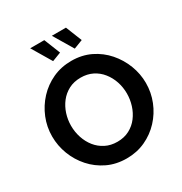

<svg xmlns="http://www.w3.org/2000/svg" viewBox="-207 -1071 1170 1231"><g transform="rotate(-30 378.0 -455.0)"><path d="M376.6 5.5Q298.9 5.5 235.6 -24.8Q172.4 -55 126.5 -106.5Q80.7 -158 56 -222.5Q31.3 -287 31.3 -355.5Q31.3 -426.5 57.5 -490.7Q83.7 -555 130.5 -605.5Q177.4 -656 240.9 -685.3Q304.4 -714.5 379.5 -714.5Q457.2 -714.5 520.5 -683.8Q583.7 -653 629.1 -601Q674.4 -549 699.1 -484.8Q723.8 -420.5 723.8 -353.1Q723.8 -282.5 698.1 -218.3Q672.4 -154 625.6 -103.5Q578.7 -53 515.5 -23.8Q452.2 5.5 376.6 5.5ZM170.6 -354.5Q170.6 -308.7 184.7 -265.8Q198.8 -223 225.4 -189.6Q252 -156.3 290.5 -136.7Q328.9 -117 378.1 -117Q428.3 -117 467 -137.4Q505.7 -157.8 531.8 -192.2Q557.8 -226.5 571.2 -269.1Q584.5 -311.7 584.5 -355.5Q584.5 -401.3 570.4 -443.7Q556.3 -486 529.4 -519.6Q502.6 -553.3 464.2 -572.4Q425.7 -591.5 377.6 -591.5Q327.4 -591.5 288.9 -571.4Q250.5 -551.3 224.1 -517.4Q197.8 -483.5 184.2 -441.2Q170.6 -398.9 170.6 -354.5ZM352.5 -916.1H456.9L504.6 -796.6L438.8 -771.2ZM192.2 -916.1H296.6L344.3 -796.6L278.4 -771.2Z"/></g></svg>

Font: Raleway Thin
Style: Regular
Weight: 100
Designer: Matt McInerney, Pablo Impallari, Rodrigo Fuenzalida
Foundry: Matt McInerney, Pablo Impallari, Rodrigo Fuenzalida
Version: Version 4.026